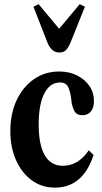

<svg xmlns="http://www.w3.org/2000/svg" viewBox="-20 -870 481 901"><path d="M237 10.5Q176 10.5 129 -24Q82 -58.5 55.2 -118.5Q28.5 -178.5 28.5 -255Q28.5 -336.5 58 -399.5Q87.5 -462.5 139.2 -498.5Q191 -534.5 258 -534.5Q304.5 -534.5 341.2 -516.2Q378 -498 399.5 -466.8Q421 -435.5 421 -395.5Q421 -365 406.8 -347.2Q392.5 -329.5 367.5 -329.5Q338 -329.5 328 -350.8Q318 -372 315.5 -394Q312 -432 301.8 -457.5Q291.5 -483 262 -483Q214.5 -483 188 -431.5Q161.5 -380 161.5 -286Q161.5 -191 190 -141.5Q218.5 -92 274.5 -92Q347.5 -92 396.5 -164.5L419 -143Q369.5 10.5 237 10.5ZM258.5 -623.5Q221.5 -623.5 202.5 -670.5L137 -838.5L161 -850.5L257.5 -735L354 -850.5L378.5 -838.5L311 -670.5Q300 -644.5 288.5 -634Q277 -623.5 258.5 -623.5Z"/></svg>

Font: Libre Caslon Condensed
Style: Bold
Weight: 700
Designer: Pablo Impallari, Rodrigo Fuenzalida, Katja Schimmel, Ertekin Erdin
Foundry: Pablo Impallari, Rodrigo Fuenzalida
Version: Version 2.000; ttfautohint (v1.8.4.7-5d5b);gftools[0.9.33]